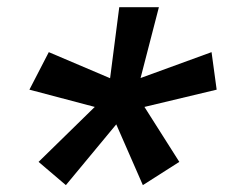

<svg xmlns="http://www.w3.org/2000/svg" viewBox="-20 -612 660 545"><path d="M63.5 -357.5 249 -308.5 89.5 -152.5 167 -86.5 310 -259 385.5 -86.5 489 -152.5 390 -308.5 595 -357.5 580.5 -464 379 -390.5 431 -591.5H318.5L292.5 -390L118.5 -464Z"/></svg>

Font: Monaspace Krypton Medium
Style: Italic
Weight: 500
Italic angle: -11°
Designer: Riley Cran & the Lettermatic Team
Foundry: Lettermatic
Version: Version 1.101 (Monaspace Krypton)